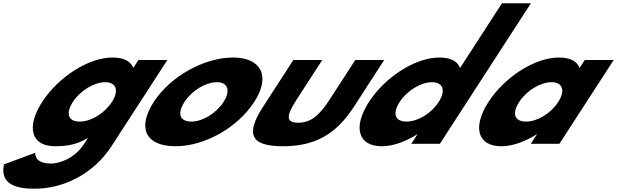

<svg xmlns="http://www.w3.org/2000/svg" viewBox="-69 -880 3776 1175"><path d="M-44.6 126C-71.6 251 35.9 275 142.9 275C317.9 275 502.5 186 613.9 14L955.3 -513H778.3L748.5 -467H745.5C728.7 -506 688 -528 620 -528C470 -528 286 -406 188.8 -256C91.7 -106 118.3 15 268.3 15C338.3 15 404.8 5 470 -37L445.3 1C386.4 92 291.6 121 242.6 121C165.6 121 145.3 86 146.4 55ZM376.8 -256C422.8 -327 508.2 -377 575.2 -377C641.2 -377 661.8 -327 615.8 -256C570.5 -186 488.1 -136 419.1 -136C347.1 -136 331.5 -186 376.8 -256Z M871.8 -256C769.5 -98 820.3 15 1005.3 15C1182.3 15 1384.5 -98 1486.8 -256C1590.5 -416 1527 -528 1357 -528C1184 -528 975.5 -416 871.8 -256ZM1059.8 -256C1105.8 -327 1191.2 -377 1258.2 -377C1324.2 -377 1344.8 -327 1298.8 -256C1253.5 -186 1171.1 -136 1102.1 -136C1030.1 -136 1014.5 -186 1059.8 -256Z M1903.3 -513H1726.3L1540.4 -226C1429 -54 1470.3 15 1662.3 15C1854.3 15 1985 -54 2096.4 -226L2282.3 -513H2105.3L1947.2 -269C1881.8 -168 1829.6 -129 1755.6 -129C1681.6 -129 1679.8 -168 1745.2 -269Z M2188.8 -256C2091.7 -106 2118.3 15 2268.3 15C2338.3 15 2418.4 -16 2483.6 -58H2485.6L2448 0H2623L3180 -860H3003L2746.5 -464C2731.1 -505 2689 -528 2620 -528C2470 -528 2286 -406 2188.8 -256ZM2376.8 -256C2422.8 -327 2508.2 -377 2575.2 -377C2641.2 -377 2661.8 -327 2615.8 -256C2570.5 -186 2488.1 -136 2419.1 -136C2347.1 -136 2331.5 -186 2376.8 -256Z M2920.3 -256C2823.2 -106 2849.8 15 2999.8 15C3069.8 15 3149.9 -16 3215.1 -58H3217.1L3179.5 0H3354.5L3686.8 -513H3509.8L3478 -464C3462.6 -505 3420.5 -528 3351.5 -528C3201.5 -528 3017.5 -406 2920.3 -256ZM3108.3 -256C3154.3 -327 3239.7 -377 3306.7 -377C3372.7 -377 3393.3 -327 3347.3 -256C3302 -186 3219.6 -136 3150.6 -136C3078.6 -136 3063 -186 3108.3 -256Z"/></svg>

Font: Hussar
Style: BdWodka
Weight: 700
Foundry: Cannot Into Space Fonts
Version: Version 2.00